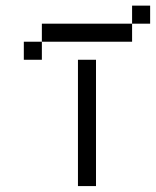

<svg xmlns="http://www.w3.org/2000/svg" viewBox="-20 -832 540 665"><path d="M500 -750V-812.5H437.5V-750H125V-687.5H62.5V-625H125V-687.5H437.5V-750ZM250 -625V-187.5H312.5V-625Z"/></svg>

Font: UnifontExMono
Style: Regular
Weight: 500
Version: Version 15.0.06